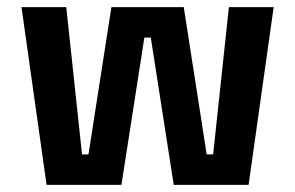

<svg xmlns="http://www.w3.org/2000/svg" viewBox="-20 -516 824 536"><path d="M319 0H110L40 -496H165L209 -85H227L291 -496H493L557 -85H575L619 -496H744L674 0H465L401 -411H383Z"/></svg>

Font: Space Grotesk Variable Light
Style: Regular
Weight: 300
Designer: Florian Karsten
Foundry: Florian Karsten
Version: Version 2.000